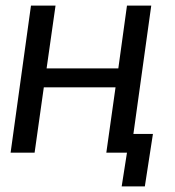

<svg xmlns="http://www.w3.org/2000/svg" viewBox="-20 -550 628 688"><path d="M416 118H499L528 -70H458L522 -530H435L404 -305H147L179 -530H91L18 -3H104L137 -237H394L361 -3H435Z"/></svg>

Font: Cheyenne Sans
Style: Italic
Weight: 400
Italic angle: -8.13011°
Designer: The Public Sans project authors (U.S. Web Design System), Libre Franklin designed by Pablo Impallari and Rodrigo Fuenzal
Foundry: The Cheyenne Sans Project Authors
Version: Version 2.007